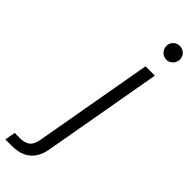

<svg xmlns="http://www.w3.org/2000/svg" viewBox="-455 -759 1023 1023"><g transform="rotate(45 56.5 -247.0)"><path d="M130.9 -545.9H201.2L82 128.9Q60.1 257.8 -74.2 257.8H-122.1L-110.8 198.2H-74.2Q-34.7 198.2 -14.4 181.9Q5.9 165.5 12.2 126ZM184.1 -752Q205.1 -752 220 -737.5Q234.9 -723.1 234.9 -701.2Q234.9 -679.2 220 -664.1Q205.1 -648.9 184.1 -648.9Q163.1 -648.9 147.9 -664.1Q132.8 -679.2 132.8 -701.2Q132.8 -723.1 147.7 -737.5Q162.6 -752 184.1 -752Z"/></g></svg>

Font: SVN-Poppins Light
Style: Italic
Weight: 300
Italic angle: -10°
Designer: Ninad Kale (Devanagari), Jonny Pinhorn (Latin)
Foundry: Indian Type Foundry
Version: Version 3.002 2017